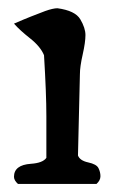

<svg xmlns="http://www.w3.org/2000/svg" viewBox="-20 -455 284 475"><path d="M177.7 -271.5 172.9 -70.3Q177.7 -57.6 198.2 -53.2Q218.8 -48.8 223.6 -39.1Q228.5 -29.3 228.5 -19Q228.5 -8.8 218.8 0H24.4Q14.6 -8.8 14.6 -17.6Q14.6 -46.9 56.6 -49.8Q85.9 -51.8 94.7 -64.5V-168Q94.7 -222.7 88.9 -318.4Q80.1 -339.8 54.7 -359.9Q29.3 -379.9 14.6 -396.5Q39.1 -407.2 56.6 -414.1L91.8 -427.7Q111.3 -434.6 122.1 -434.6Q166 -428.7 178.7 -407.2Q191.4 -385.7 191.4 -368.2Q191.4 -350.6 184.6 -320.3Q177.7 -290 177.7 -271.5Z"/></svg>

Font: Essays1743
Style: Medium
Weight: 500
Designer: Based on the typeface in a 1743 English translation of the essays of Montaigne.  PostScript/TrueType font designed by Jo
Version: Version 002.100